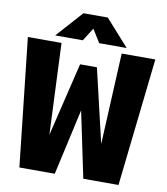

<svg xmlns="http://www.w3.org/2000/svg" viewBox="-94 -956 898 1034"><g transform="rotate(10 355.0 -439.0)"><path d="M540 -734H389.5L345 -805.5L300 -734H149L278 -878H411ZM82.5 0 5.5 -700H189.5L211 -201.5L308 -604H400L494.5 -201L518.5 -700H702.5L624.5 0H432L356.5 -360.5L276 0Z"/></g></svg>

Font: League Mono ExtraBold
Style: Regular
Weight: 800
Width: 6
Designer: Tyler Finck
Foundry: The League of Moveable Type / Tyler Finck
Version: Version 2.210